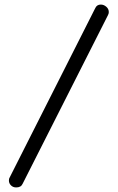

<svg xmlns="http://www.w3.org/2000/svg" viewBox="-20 -790 515 840"><path d="M421 -770Q434 -770 445 -760.5Q456 -751 456 -737Q456 -730 452 -723L79 14Q72 30 51 30Q37 30 28 21Q19 12 19 0Q19 -9 22 -13L397 -755Q404 -770 421 -770Z"/></svg>

Font: Dosis
Style: Medium
Weight: 500
Designer: Edgar Tolentino, Pablo Impallari, Igino Marini
Foundry: Edgar Tolentino, Pablo Impallari, Igino Marini
Version: Version 1.007